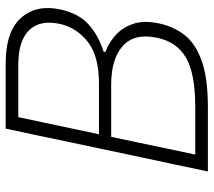

<svg xmlns="http://www.w3.org/2000/svg" viewBox="-58 -695 753 677"><g transform="rotate(-90 318.5 -356.5)"><path d="M278.5 0H52.5Q65 -60 77 -116.5Q89 -173 103 -238L153 -474.5Q166.5 -539.5 178.5 -596Q190.5 -652.5 203.5 -713H433Q546 -713 593.8 -659Q641.5 -605 624 -522Q610.5 -456.5 571.2 -421Q532 -385.5 475.5 -368L473.5 -361.5Q504 -350.5 531.2 -327Q558.5 -303.5 572.2 -265.5Q586 -227.5 574.5 -172.5Q563.5 -121 533.5 -82.2Q503.5 -43.5 442.5 -21.8Q381.5 0 278.5 0ZM244 -668.5Q233.5 -620.5 223.5 -572.5Q213.5 -524.5 202 -470.5L183.5 -384H361.5Q460 -384 510 -423.8Q560 -463.5 573 -523Q587.5 -593 550 -630.8Q512.5 -668.5 428 -668.5ZM112 -44.5H279Q398.5 -44.5 454.2 -77.5Q510 -110.5 524 -180Q540.5 -259 495 -300Q449.5 -341 358 -341H174.5L153.5 -241.5Q142 -186.5 132 -139.2Q122 -92 112 -44.5Z"/></g></svg>

Font: Commissioner ExtraLight
Style: Italic
Weight: 200
Italic angle: -12°
Designer: Kostas Bartsokas
Foundry: Kostas Bartsokas
Version: Version 1.000; ttfautohint (v1.8.3)